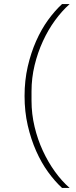

<svg xmlns="http://www.w3.org/2000/svg" viewBox="-20 -780 373 938"><path d="M100 -311Q100 -387 115.5 -454.5Q131 -522 156.5 -579.5Q182 -637 215 -682.5Q248 -728 283 -760H320Q282 -726 248.5 -680Q215 -634 189.5 -578.5Q164 -523 149 -461Q134 -399 134 -334V-288Q134 -223 149 -160.5Q164 -98 189.5 -43Q215 12 248.5 58.5Q282 105 320 138H283Q248 106 215 60.5Q182 15 156.5 -42.5Q131 -100 115.5 -167.5Q100 -235 100 -311Z"/></svg>

Font: IBM Plex Sans Devanagari ExtraLight
Style: Regular
Weight: 200
Designer: Mike Abbink, Paul van der Laan, Pieter van Rosmalen, Erin McLaughlin
Foundry: Bold Monday
Version: Version 1.1